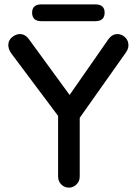

<svg xmlns="http://www.w3.org/2000/svg" viewBox="-20 -859 624 879"><path d="M518 -703Q537 -703 552.5 -688.5Q568 -674 568 -652Q568 -644 565.5 -636.5Q563 -629 558 -621L329 -297L345 -356V-51Q345 -29 330 -14.5Q315 0 296 0Q275 0 260.5 -14.5Q246 -29 246 -51V-348L253 -319L32 -614Q24 -625 21 -634.5Q18 -644 18 -653Q18 -675 35.5 -689Q53 -703 71 -703Q95 -703 112 -680L312 -406L288 -409L476 -679Q493 -703 518 -703ZM170 -762Q127 -762 127 -801Q127 -839 170 -839H416Q459 -839 459 -801Q459 -762 416 -762Z"/></svg>

Font: Quicksand SemiBold
Style: Regular
Weight: 600
Designer: Andrew Paglinawan
Foundry: Andrew Paglinawan
Version: Version 3.006